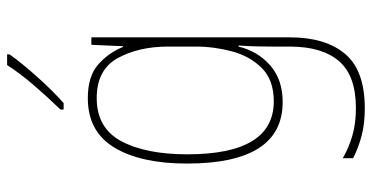

<svg xmlns="http://www.w3.org/2000/svg" viewBox="-273 -532 1046 540"><g transform="rotate(-90 250.0 -262.0)"><path d="M230 -606Q265 -637 303.5 -680Q342 -723 367 -758V-765H337Q314 -729 280 -689.5Q246 -650 212 -615V-606ZM86 -258Q86 -375 123 -444Q160 -513 244 -513Q324 -513 356.5 -454Q389 -395 389 -312V-234Q389 -183 375.5 -132.5Q362 -82 328.5 -48.5Q295 -15 235 -15Q86 -15 86 -258ZM415 30V-528H394L390 -439H388Q372 -479 339 -508.5Q306 -538 244 -538Q150 -538 105 -463.5Q60 -389 60 -259Q60 10 233 10Q296 10 336 -25Q376 -60 389 -114H392Q390 -84 389.5 -62.5Q389 -41 389 -15V30Q389 121 348 168.5Q307 216 216 216Q173 216 138.5 206Q104 196 75 179V208Q104 223 138 232Q172 241 215 241Q322 241 368.5 185.5Q415 130 415 30Z"/></g></svg>

Font: Noto Sans Mono UI Condensed Thin
Style: Regular
Weight: 250
Width: 3
Designer: Monotype Design team
Foundry: Monotype Imaging Inc.
Version: 1.000